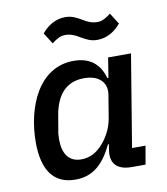

<svg xmlns="http://www.w3.org/2000/svg" viewBox="-83 -803 767 884"><g transform="rotate(-10 300.0 -360.5)"><path d="M199 12C287 12 335 -42 374 -122H378L374 -96C373 -88 372 -81 372 -74C372 -35 394 0 463 0H528L543 -86H480L551 -516H444L429 -423H424C405 -491 360 -528 284 -528C121 -528 48 -353 48 -188C48 -60 96 12 199 12ZM242 -75C182 -75 156 -118 156 -183C156 -198 157 -214 160 -226L172 -297C187 -381 230 -441 317 -441C388 -441 417 -404 417 -363C417 -356 416 -350 415 -343L398 -240C390 -192 367 -154 346 -129C316 -93 281 -75 242 -75ZM410 -604C457 -604 495 -630 520 -661L487 -713C463 -694 445 -685 424 -685C401 -685 379 -693 356 -708C333 -721 313 -733 281 -733C234 -733 196 -707 171 -676L204 -624C228 -643 246 -652 267 -652C290 -652 312 -644 335 -629C358 -616 378 -604 410 -604Z"/></g></svg>

Font: IBM Mono Medium
Style: Italic
Weight: 500
Italic angle: -9°
Monospace: yes
Designer: Mike Abbink, Paul van der Laan, Pieter van Rosmalen
Foundry: Bold Monday
Version: Version 2.3